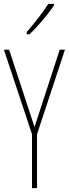

<svg xmlns="http://www.w3.org/2000/svg" viewBox="-20 -970 355 990"><path d="M158 -315 288 -714H315L171 -278V0H145V-278L0 -714H27ZM259 -943Q243 -919 220.5 -891Q198 -863 175 -837.5Q152 -812 132 -793H118V-805Q152 -845 178 -878Q204 -911 229 -950H259Z"/></svg>

Font: Noto Sans Gujarati ExtraCondensed Thin
Style: Regular
Weight: 100
Width: 2
Designer: Jelle Bosma - Monotype Design Team, Universal Thirst
Foundry: Monotype Imaging Inc.
Version: Version 2.106; ttfautohint (v1.8.4.7-5d5b)